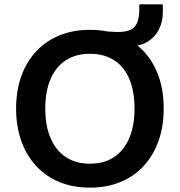

<svg xmlns="http://www.w3.org/2000/svg" viewBox="-20 -852 825 882"><path d="M393 10Q316 10 253.5 -15.5Q191 -41 146.5 -89Q102 -137 78 -204Q54 -271 54 -353Q54 -436 78 -502.5Q102 -569 146.5 -616.5Q191 -664 253.5 -689.5Q316 -715 393 -715Q470 -715 532.5 -689.5Q595 -664 639.5 -617Q684 -570 708 -503.5Q732 -437 732 -354Q732 -271 708 -204Q684 -137 639.5 -89Q595 -41 532.5 -15.5Q470 10 393 10ZM393 -100Q458 -100 503.5 -130Q549 -160 573.5 -217Q598 -274 598 -353Q598 -433 574 -489.5Q550 -546 504 -575.5Q458 -605 393 -605Q329 -605 283 -575.5Q237 -546 212.5 -489.5Q188 -433 188 -353Q188 -274 212.5 -217Q237 -160 283 -130Q329 -100 393 -100ZM494 -641 450 -709Q469 -708 488.5 -706.5Q508 -705 521 -705Q557 -705 578.5 -714.5Q600 -724 610 -747.5Q620 -771 620 -811V-832H728V-795Q728 -752 710 -717Q692 -682 660 -661.5Q628 -641 586 -641Z"/></svg>

Font: Nunito Sans 12pt ExtraLight 12pt
Style: Bold
Weight: 700
Version: Version 3.101;gftools[0.9.27]